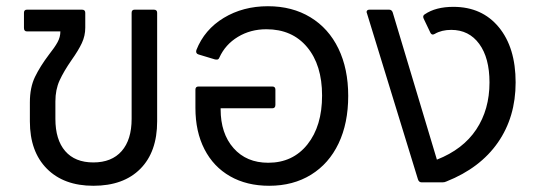

<svg xmlns="http://www.w3.org/2000/svg" viewBox="-20 -586 1723 617"><path d="M474 -555Q485 -555 485 -545V-196Q485 -98 431 -43.5Q377 11 280 11Q185 11 130.5 -44Q76 -99 76 -196V-257Q76 -305 92.5 -339Q109 -373 137 -410Q156 -434 165 -450.5Q174 -467 174 -485H67Q57 -485 57 -496V-545Q57 -555 67 -555H243Q254 -555 254 -545V-497Q254 -471 243 -447.5Q232 -424 210 -393Q185 -357 171.5 -327.5Q158 -298 158 -260V-204Q158 -137 189.5 -100.5Q221 -64 280 -64Q339 -64 371 -100.5Q403 -137 403 -204V-545Q403 -555 413 -555Z M1099 -278Q1099 -190 1068 -125Q1037 -60 979.5 -24.5Q922 11 845 11Q773 11 719.5 -19.5Q666 -50 637 -106.5Q608 -163 608 -239V-298Q608 -308 618 -308H855Q865 -308 865 -298V-249Q865 -238 855 -238H689V-235Q689 -157 730.5 -110Q772 -63 842 -63Q921 -63 968 -122Q1015 -181 1015 -279Q1015 -377 967 -434.5Q919 -492 836 -492Q785 -492 744.5 -467.5Q704 -443 685 -401Q683 -396 680 -395Q677 -394 671 -395L618 -411Q608 -414 611 -425Q637 -491 699 -528.5Q761 -566 841 -566Q919 -566 977.5 -530.5Q1036 -495 1067.5 -430Q1099 -365 1099 -278Z M1637 -321Q1637 -210 1580 -128Q1523 -46 1415 -3Q1409 0 1402 0H1335Q1326 0 1323 -10L1159 -544L1158 -547Q1158 -555 1168 -555H1230Q1239 -555 1242 -546L1384 -73Q1468 -106 1510.5 -170Q1553 -234 1553 -321Q1553 -400 1520 -445Q1487 -490 1430 -490Q1399 -490 1377 -477Q1373 -475 1371 -475Q1366 -475 1363 -481L1342 -525Q1340 -529 1340 -532Q1340 -537 1345 -540Q1380 -564 1437 -564Q1529 -564 1583 -498.5Q1637 -433 1637 -321Z"/></svg>

Font: LINE Seed Sans TH
Style: Regular
Weight: 400
Designer: Dalton Maag Ltd | Thai characters by Cadson Demak Co.,Ltd.
Foundry: Dalton Maag Ltd
Version: Version 1.002